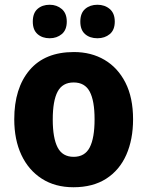

<svg xmlns="http://www.w3.org/2000/svg" viewBox="-20 -778 620 808"><path d="M540 -276Q540 -191 511.5 -126.5Q483 -62 427 -26Q371 10 289 10Q212 10 156 -26Q100 -62 70 -126Q40 -190 40 -276Q40 -407 104.5 -483Q169 -559 291 -559Q364 -559 420 -526Q476 -493 508 -430Q540 -367 540 -276ZM202 -275Q202 -197 222.5 -157.5Q243 -118 290 -118Q337 -118 357.5 -157.5Q378 -197 378 -276Q378 -354 357.5 -392.5Q337 -431 290 -431Q243 -431 222.5 -392.5Q202 -354 202 -275ZM118 -687Q118 -723 138 -740.5Q158 -758 189 -758Q219 -758 240 -740Q261 -722 261 -687Q261 -652 240 -634.5Q219 -617 189 -617Q158 -617 138 -634.5Q118 -652 118 -687ZM318 -687Q318 -723 338.5 -740.5Q359 -758 390 -758Q421 -758 442 -740Q463 -722 463 -687Q463 -652 442 -634.5Q421 -617 390 -617Q358 -617 338 -634.5Q318 -652 318 -687Z"/></svg>

Font: Noto Sans Tamil SemiCondensed ExtraBold
Style: Regular
Weight: 800
Width: 4
Designer: Jelle Bosma - Monotype Design Team
Foundry: Monotype Imaging Inc.
Version: Version 2.004; ttfautohint (v1.8.4.7-5d5b)